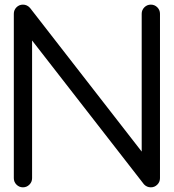

<svg xmlns="http://www.w3.org/2000/svg" viewBox="-20 -801 743 821"><path d="M117.2 -39.1Q117.2 -22.9 105.7 -11.5Q94.2 0 78.1 0Q62 0 50.5 -11.5Q39.1 -22.9 39.1 -39.1V-742.2Q39.1 -758.3 50.5 -769.8Q62 -781.2 78.1 -781.2Q95.7 -781.2 108.4 -767.1L585.9 -152.8V-742.2Q585.9 -758.3 597.4 -769.8Q608.9 -781.2 625 -781.2Q641.1 -781.2 652.6 -769.8Q664.1 -758.3 664.1 -742.2V-39.1Q664.1 -22.9 652.6 -11.5Q641.1 0 625 0Q607.9 0 595.7 -12.7L117.2 -627.9Z"/></svg>

Font: Comfortaa
Style: Regular
Weight: 400
Designer: Johan Aakerlund
Foundry: Johan Aakerlund
Version: Version 2.001; ttfautohint (v1.4.1)